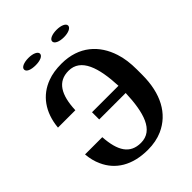

<svg xmlns="http://www.w3.org/2000/svg" viewBox="-250 -1012 1149 1149"><g transform="rotate(-45 325.0 -437.5)"><path d="M30 -465H177C182 -591 223 -661 315 -661C420 -661 456 -545 463 -386H239V-325H463C457 -166 424 -49 317 -49C225 -49 185 -114 177 -237H31C34 -201 42 -168 56 -138C97 -46 185 10 317 10C362 10 404 2 440 -14C550 -63 610 -173 610 -332V-377C610 -430 604 -478 590 -520C553 -635 464 -721 315 -721C270 -721 231 -715 197 -702C102 -667 41 -585 30 -465ZM132 -854C132 -834 161 -823 200 -823C238 -823 267 -835 267 -854C267 -872 238 -885 200 -885C162 -885 132 -873 132 -854ZM370 -854C370 -835 399 -822 438 -822C476 -822 505 -835 505 -854C505 -872 476 -885 438 -885C400 -885 370 -873 370 -854Z"/></g></svg>

Font: Aerodynamic
Style: Regular
Weight: 500
Designer: Google
Version: Version 2.000980; 2014